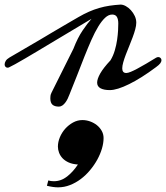

<svg xmlns="http://www.w3.org/2000/svg" viewBox="-41 -450 717 829"><path d="M167.5 329.1Q178.2 332.5 191.4 332.5Q222.7 332.5 248.8 312Q274.9 291.5 295.4 260.3Q272 258.8 255.6 251.5Q239.3 244.1 229 233.2Q218.8 222.2 213.9 209Q209 195.8 209 183.1Q209 163.1 217.5 142.6Q226.1 122.1 240.7 105.7Q255.4 89.4 274.4 78.9Q293.5 68.4 314.9 68.4Q331.5 68.4 347.9 74.2Q364.3 80.1 377.2 90.3Q390.1 100.6 398.2 115Q406.2 129.4 406.2 146Q406.2 167.5 399.2 191.4Q392.1 215.3 379.2 239Q366.2 262.7 348.1 284.4Q330.1 306.2 308.1 322.8Q286.1 339.4 261.2 349.1Q236.3 358.9 209.5 358.9Q189 358.9 161.6 352.1ZM547.4 -352.1Q547.4 -339.8 543 -323.5Q538.6 -307.1 531.7 -288.8Q524.9 -270.5 517.1 -251.5Q509.3 -232.4 502.4 -214.6Q495.6 -196.8 491.2 -181.2Q486.8 -165.5 486.8 -154.8Q486.8 -145.5 491 -140.1Q495.1 -134.8 504.4 -134.8Q511.2 -134.8 523.7 -139.9Q536.1 -145 553 -154.1Q569.8 -163.1 590.1 -175Q610.4 -187 632.8 -200.7Q637.7 -203.6 642.6 -203.6Q647.9 -203.6 652.1 -199.7Q656.2 -195.8 656.2 -189.9Q656.2 -183.6 650.9 -176.5Q645.5 -169.4 632.8 -160.2Q569.3 -112.8 516.8 -86.9Q464.4 -61 433.1 -61Q407.7 -61 393.1 -68.8Q378.4 -76.7 378.4 -93.3Q378.4 -108.9 391.8 -132.8Q405.3 -156.7 436 -189.5Q447.8 -209 454.6 -232.2Q461.4 -255.4 464.6 -277.6Q467.8 -299.8 468.8 -318.6Q469.7 -337.4 469.7 -348.6Q469.7 -367.2 463.6 -377.2Q457.5 -387.2 443.4 -387.2Q427.7 -387.2 412.8 -373.3Q397.9 -359.4 383.1 -335Q368.2 -310.5 353.5 -277.3Q338.9 -244.1 323.5 -205.6Q308.1 -167 292 -125Q275.9 -83 258.3 -40.5Q255.4 -32.2 251 -23.4Q246.6 -14.6 241 -7.1Q235.4 0.5 228.3 5.4Q221.2 10.3 213.4 10.3Q194.8 10.3 185.5 2Q176.3 -6.3 176.3 -25.4Q176.3 -30.8 177 -36.6Q177.7 -42.5 181.6 -50.3L275.9 -239.3Q294.4 -287.1 315.7 -318.4Q336.9 -349.6 354 -368.7Q314 -344.7 273.9 -320.8Q233.9 -296.9 196.8 -274.7Q159.7 -252.4 126.7 -232.7Q93.8 -212.9 67.9 -197.8Q42 -182.6 24.4 -172.9Q6.8 -163.1 0 -160.2Q-3.9 -157.7 -8.3 -157.7Q-13.7 -157.7 -17.3 -161.6Q-21 -165.5 -21 -171.9Q-21 -178.7 -16.4 -186.8Q-11.7 -194.8 0 -201.7L130.4 -277.8Q155.8 -293 181.6 -308.3Q207.5 -323.7 230.2 -336.9Q252.9 -350.1 270.5 -360.4Q288.1 -370.6 297.4 -376Q320.8 -389.6 343 -399.4Q365.2 -409.2 387.2 -415.5Q409.2 -421.9 431.9 -425.3Q454.6 -428.7 479.5 -430.2Q490.2 -430.2 502.2 -423.6Q514.2 -417 524.2 -406Q534.2 -395 540.8 -381.1Q547.4 -367.2 547.4 -352.1Z"/></svg>

Font: Meddon
Style: Regular
Weight: 400
Designer: Vernon Adams
Foundry: Vernon Adams
Version: Version 1.000